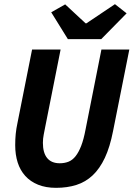

<svg xmlns="http://www.w3.org/2000/svg" viewBox="-20 -890 641 922"><path d="M249 12Q200 12 163 -3Q126 -18 101.5 -45Q77 -72 65 -109.5Q53 -147 53 -193Q53 -222 55.5 -247Q58 -272 64 -300L134 -652H271L198 -285Q194 -264 190 -244Q186 -224 186 -204Q186 -156 206.5 -131Q227 -106 267 -106Q290 -106 309 -113.5Q328 -121 343 -140Q358 -159 370 -190Q382 -221 391 -269L467 -652H601L523 -261Q508 -184 483.5 -132Q459 -80 425 -48Q391 -16 347 -2Q303 12 249 12ZM306 -702 226 -831 293 -869 391 -778H395L532 -870L588 -826L466 -702Z"/></svg>

Font: Source Code Pro
Style: Bold Italic
Weight: 700
Italic angle: -11°
Monospace: yes
Designer: Paul D. Hunt, Teo Tuominen
Foundry: Adobe Systems Incorporated
Version: Version 1.050;PS 1.000;hotconv 16.6.51;makeotf.lib2.5.65220